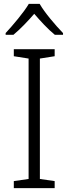

<svg xmlns="http://www.w3.org/2000/svg" viewBox="-20 -967 351 987"><path d="M184 -947H128C103 -904 46 -837 9 -797V-788H49C85 -818 124 -859 156 -896C188 -859 226 -817 262 -788H304V-797C266 -836 208 -904 184 -947ZM261 0V-36L185 -47V-666L261 -678V-714H51V-678L127 -666V-47L51 -36V0Z"/></svg>

Font: Noto Sans Gujarati Light
Style: Regular
Weight: 300
Designer: Jelle Bosma - Monotype Design Team, Universal Thirst
Foundry: Monotype Imaging Inc.
Version: Version 2.106